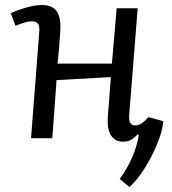

<svg xmlns="http://www.w3.org/2000/svg" viewBox="-20 -552 687 767"><path d="M423 -244 206 -232 189 0H104L137 -427Q139 -449 131 -458Q123 -467 106 -467Q86 -467 42 -449L23 -499Q47 -511 84 -521.5Q121 -532 146 -532Q189 -532 206.5 -507Q224 -482 221 -430Q219 -394 216 -360Q213 -326 210 -298H427L446 -519H530Q522 -412 513 -305Q504 -198 496 -91Q493 -51 520 -51Q535 -51 548 -60.5Q561 -70 573 -84L632 -68Q631 -41 618 -4Q605 33 585.5 71.5Q566 110 543 142.5Q520 175 497 195L458 163Q476 139 492.5 108.5Q509 78 520 45.5Q531 13 534 -14L529 -15Q519 -3 505.5 5.5Q492 14 472 14Q440 14 423.5 -11Q407 -36 411 -88Z"/></svg>

Font: Literata 7pt
Style: Italic
Weight: 400
Italic angle: -2°
Designer: Latin by Veronika Burian and Jose Scaglione. Greek by Irene Vlachou. Cyrillic by Vera Evstafieva
Foundry: TypeTogether
Version: Version 3.002